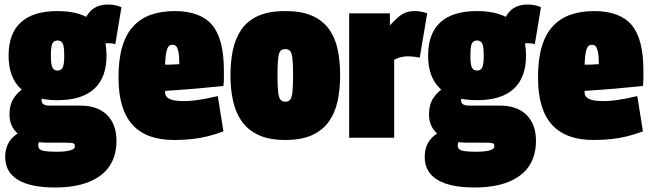

<svg xmlns="http://www.w3.org/2000/svg" viewBox="-20 -609 2883 849"><path d="M223 220Q115 220 59 186Q3 152 3 85Q3 57 12 35Q21 13 37.5 -2.5Q54 -18 75 -28L167 11Q161 14 156.5 17Q152 20 150.5 24Q149 28 149 35Q149 45 156 51Q163 57 181.5 59.5Q200 62 233 62Q259 62 276.5 59Q294 56 302.5 51Q311 46 311 38Q311 31 309 28Q307 25 299 23.5Q291 22 275 22H192Q141 22 102.5 7.5Q64 -7 43 -35Q22 -63 22 -103Q22 -147 41.5 -176Q61 -205 91 -223L187 -201Q174 -193 169 -185Q164 -177 164 -165Q164 -153 173 -147.5Q182 -142 199 -142H336Q411 -142 453 -101Q495 -60 495 14Q495 79 464.5 125Q434 171 373 195.5Q312 220 223 220ZM234 -166Q127 -166 72.5 -216Q18 -266 18 -363Q18 -461 72.5 -510.5Q127 -560 234 -560Q342 -560 396.5 -510.5Q451 -461 451 -363Q451 -266 396.5 -216Q342 -166 234 -166ZM234 -297Q250 -297 257 -310Q264 -323 264 -363Q264 -405 257 -417.5Q250 -430 234 -430Q219 -430 212 -417.5Q205 -405 205 -363Q205 -323 212 -310Q219 -297 234 -297ZM424 -395 352 -517Q369 -555 394.5 -572Q420 -589 457 -589Q474 -589 489.5 -586Q505 -583 517 -577L490 -414Q483 -416 475 -417Q467 -418 457 -418Q447 -418 438.5 -412Q430 -406 424 -395Z M749 10Q690 10 644.5 -6Q599 -22 567.5 -55.5Q536 -89 520 -141.5Q504 -194 504 -267Q504 -346 520.5 -402Q537 -458 569.5 -493Q602 -528 648 -544Q694 -560 752 -560Q866 -560 918 -498.5Q970 -437 970 -297Q970 -285 970 -265Q970 -245 968 -229Q945 -227 912.5 -223.5Q880 -220 844.5 -217Q809 -214 774 -211.5Q739 -209 710 -207Q710 -206 710 -204Q710 -202 710 -200Q710 -190 717 -181Q724 -172 742.5 -167Q761 -162 795 -162Q817 -162 841 -165Q865 -168 891 -173Q917 -178 943 -184L968 -28Q933 -15 899 -6.5Q865 2 828.5 6Q792 10 749 10ZM710 -323Q717 -323 724.5 -323Q732 -323 740.5 -323.5Q749 -324 757.5 -324.5Q766 -325 773 -325Q773 -361 769 -379.5Q765 -398 759 -404.5Q753 -411 742 -411Q735 -411 729.5 -407.5Q724 -404 720 -394.5Q716 -385 713.5 -367.5Q711 -350 710 -323Z M999 -276Q999 -337 1010 -388.5Q1021 -440 1047.5 -478.5Q1074 -517 1121 -538.5Q1168 -560 1242 -560Q1315 -560 1362 -538.5Q1409 -517 1436 -478.5Q1463 -440 1473.5 -388.5Q1484 -337 1484 -276Q1484 -215 1473 -163Q1462 -111 1435 -72.5Q1408 -34 1361 -12Q1314 10 1242 10Q1170 10 1123 -12Q1076 -34 1049 -72.5Q1022 -111 1010.5 -163Q999 -215 999 -276ZM1207 -276Q1207 -226 1210 -201Q1213 -176 1221 -167.5Q1229 -159 1242 -159Q1255 -159 1262.5 -167.5Q1270 -176 1273 -201Q1276 -226 1276 -276Q1276 -327 1273 -351.5Q1270 -376 1262.5 -384Q1255 -392 1242 -392Q1228 -392 1220.5 -384Q1213 -376 1210 -351.5Q1207 -327 1207 -276Z M1704 -550V-497Q1726 -520 1742 -534Q1758 -548 1775.5 -554Q1793 -560 1816 -560Q1826 -560 1839 -558Q1852 -556 1869 -550L1836 -354Q1822 -357 1808.5 -358.5Q1795 -360 1785 -360Q1770 -360 1755.5 -357Q1741 -354 1723 -345V0H1524V-550Z M2078 220Q1970 220 1914 186Q1858 152 1858 85Q1858 57 1867 35Q1876 13 1892.5 -2.5Q1909 -18 1930 -28L2022 11Q2016 14 2011.5 17Q2007 20 2005.5 24Q2004 28 2004 35Q2004 45 2011 51Q2018 57 2036.5 59.5Q2055 62 2088 62Q2114 62 2131.5 59Q2149 56 2157.5 51Q2166 46 2166 38Q2166 31 2164 28Q2162 25 2154 23.5Q2146 22 2130 22H2047Q1996 22 1957.5 7.5Q1919 -7 1898 -35Q1877 -63 1877 -103Q1877 -147 1896.5 -176Q1916 -205 1946 -223L2042 -201Q2029 -193 2024 -185Q2019 -177 2019 -165Q2019 -153 2028 -147.5Q2037 -142 2054 -142H2191Q2266 -142 2308 -101Q2350 -60 2350 14Q2350 79 2319.5 125Q2289 171 2228 195.5Q2167 220 2078 220ZM2089 -166Q1982 -166 1927.5 -216Q1873 -266 1873 -363Q1873 -461 1927.5 -510.5Q1982 -560 2089 -560Q2197 -560 2251.5 -510.5Q2306 -461 2306 -363Q2306 -266 2251.5 -216Q2197 -166 2089 -166ZM2089 -297Q2105 -297 2112 -310Q2119 -323 2119 -363Q2119 -405 2112 -417.5Q2105 -430 2089 -430Q2074 -430 2067 -417.5Q2060 -405 2060 -363Q2060 -323 2067 -310Q2074 -297 2089 -297ZM2279 -395 2207 -517Q2224 -555 2249.5 -572Q2275 -589 2312 -589Q2329 -589 2344.5 -586Q2360 -583 2372 -577L2345 -414Q2338 -416 2330 -417Q2322 -418 2312 -418Q2302 -418 2293.5 -412Q2285 -406 2279 -395Z M2604 10Q2545 10 2499.5 -6Q2454 -22 2422.5 -55.5Q2391 -89 2375 -141.5Q2359 -194 2359 -267Q2359 -346 2375.5 -402Q2392 -458 2424.5 -493Q2457 -528 2503 -544Q2549 -560 2607 -560Q2721 -560 2773 -498.5Q2825 -437 2825 -297Q2825 -285 2825 -265Q2825 -245 2823 -229Q2800 -227 2767.5 -223.5Q2735 -220 2699.5 -217Q2664 -214 2629 -211.5Q2594 -209 2565 -207Q2565 -206 2565 -204Q2565 -202 2565 -200Q2565 -190 2572 -181Q2579 -172 2597.5 -167Q2616 -162 2650 -162Q2672 -162 2696 -165Q2720 -168 2746 -173Q2772 -178 2798 -184L2823 -28Q2788 -15 2754 -6.5Q2720 2 2683.5 6Q2647 10 2604 10ZM2565 -323Q2572 -323 2579.5 -323Q2587 -323 2595.5 -323.5Q2604 -324 2612.5 -324.5Q2621 -325 2628 -325Q2628 -361 2624 -379.5Q2620 -398 2614 -404.5Q2608 -411 2597 -411Q2590 -411 2584.5 -407.5Q2579 -404 2575 -394.5Q2571 -385 2568.5 -367.5Q2566 -350 2565 -323Z"/></svg>

Font: Georama SemiCondensed Black
Style: Regular
Weight: 900
Width: 4
Designer: Jean-Baptiste Levee
Foundry: Production Type
Version: Version 1.001